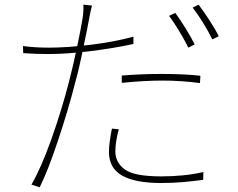

<svg xmlns="http://www.w3.org/2000/svg" viewBox="-20 -764 1017 820"><path d="M359.4 -677.7 351.6 -636.7Q340.8 -583 327.6 -520.5Q314.5 -458 299.8 -406.2Q271.5 -294.9 228 -164.6Q184.6 -34.2 149.4 36.1L114.3 24.4Q156.2 -47.9 199.7 -170.4Q243.2 -293 273.4 -410.2Q290 -472.7 308.1 -558.6Q326.2 -644.5 332 -681.6Q337.9 -715.8 335.9 -744.1L373 -740.2Q367.2 -720.7 359.4 -677.7ZM549.8 -607.4V-576.2Q459 -556.6 360.8 -544.9Q262.7 -533.2 187.5 -533.2Q128.9 -533.2 79.1 -537.1L78.1 -567.4Q127 -560.5 189.5 -560.5Q266.6 -560.5 367.2 -572.8Q467.8 -585 549.8 -607.4ZM668.9 -448.2Q770.5 -448.2 835.9 -440.4L834 -409.2Q753.9 -419.9 672.9 -419.9Q597.7 -419.9 500 -410.2V-441.4Q584 -448.2 668.9 -448.2ZM472.7 -117.2Q472.7 -70.3 512.7 -40.5Q552.7 -10.7 668.9 -10.7Q768.6 -10.7 848.6 -29.3L847.7 3.9Q807.6 9.8 760.7 13.7Q713.9 17.6 668 17.6Q557.6 17.6 501.5 -14.2Q445.3 -45.9 445.3 -115.2Q445.3 -151.4 458 -214.8L487.3 -211.9Q472.7 -158.2 472.7 -117.2ZM811.5 -574.2 784.2 -560.5 776.4 -576.2Q761.7 -604.5 740.7 -638.7Q719.7 -672.9 702.1 -696.3L728.5 -709Q748 -682.6 772 -644Q795.9 -605.5 811.5 -574.2ZM914.1 -609.4 886.7 -595.7Q870.1 -629.9 847.2 -667Q824.2 -704.1 802.7 -731.4L828.1 -744.1Q849.6 -715.8 875 -676.8Q900.4 -637.7 914.1 -609.4Z"/></svg>

Font: Min Sans VF VF
Style: Regular
Weight: 400
Designer: Jinseong-Kim, NotoSansCJK, Nunito
Foundry: Jinseong-Kim
Version: Version 1.420;Glyphs 3.1.2 (3151)